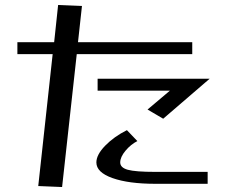

<svg xmlns="http://www.w3.org/2000/svg" viewBox="-20 -739 948 773"><path d="M606 -47Q525 -47 494.5 -55.5Q464 -64 464 -85Q464 -107 485.5 -132.5Q507 -158 533 -171L491 -215Q439 -189 403.5 -152.5Q368 -116 368 -85Q368 -45 433 -22Q498 1 606 1H816V-47ZM824 -422H373V-374H664L574 -298L637 -261ZM754 -569H294L310 -715L214 -719L198 -569H50V-521H192L134 10L230 14L289 -521H754Z"/></svg>

Font: LXGW Marker Gothic
Style: Regular
Weight: 400
Version: Version 1.001